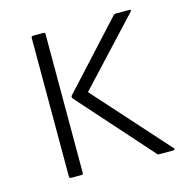

<svg xmlns="http://www.w3.org/2000/svg" viewBox="-79 -556 602 629"><g transform="rotate(-15 221.5 -241.0)"><path d="M386 0Q381 0 379 -3L160 -249Q155 -255 159 -260L360 -479Q363 -482 368 -482H413Q422 -482 416 -475L213 -257L437 -7Q440 -4 438 -2Q436 0 433 0ZM87 0Q81 0 81 -6V-476Q81 -482 87 -482H122Q128 -482 128 -476V-6Q128 0 122 0Z"/></g></svg>

Font: Sofia Sans Semi Condensed Light
Style: Regular
Weight: 300
Designer: Botio Nikoltchev, Ani Petrova
Foundry: lettersoup
Version: Version 4.100; ttfautohint (v1.8.4.7-5d5b)